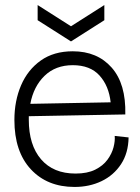

<svg xmlns="http://www.w3.org/2000/svg" viewBox="-20 -727 554 760"><path d="M275 13Q167 13 102 -57Q37 -127 37 -252Q37 -328 63.5 -389.5Q90 -451 141.5 -487.5Q193 -524 268 -524Q365 -524 422 -459.5Q479 -395 476 -274L94 -267Q94 -261 94 -253Q94 -153 142.5 -96.5Q191 -40 279 -40Q326 -40 357 -55.5Q388 -71 405.5 -95Q423 -119 429.5 -144.5Q436 -170 434 -189L489 -183Q488 -121 459 -77Q430 -33 382 -10Q334 13 275 13ZM268 -469Q200 -469 156.5 -427Q113 -385 100 -316L418 -322Q411 -387 374 -428Q337 -469 268 -469ZM129 -707 261 -623 393 -707V-647L261 -563L129 -647Z"/></svg>

Font: Bricolage Grotesque 48pt ExtraLight
Style: Regular
Weight: 200
Designer: Mathieu Triay
Foundry: Atelier Triay
Version: Version 1.000; ttfautohint (v1.8.4.7-5d5b);gftools[0.9.32]